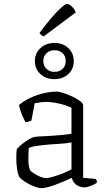

<svg xmlns="http://www.w3.org/2000/svg" viewBox="-20 -978 566 1002"><path d="M198 4Q182 4 157.5 -5.5Q133 -15 112 -28.5Q91 -42 83 -52Q75 -62 70 -90.5Q65 -119 65 -152Q65 -164 65.5 -175Q66 -186 67 -196Q67 -200 77 -210Q87 -220 102 -231.5Q117 -243 132.5 -252Q148 -261 159 -263Q170 -265 187 -266Q204 -267 226 -268Q240 -269 257 -270Q274 -271 291.5 -272.5Q309 -274 325 -276Q341 -278 353 -280V-416Q319 -431 284 -438.5Q249 -446 220 -446Q206 -446 191 -444Q176 -442 161 -439L144 -349Q140 -348 132 -344.5Q124 -341 113 -340Q105 -355 95 -378Q85 -401 79 -430Q99 -447 123.5 -460Q148 -473 174.5 -482Q201 -491 227 -495.5Q253 -500 275 -500Q289 -500 311.5 -492.5Q334 -485 358 -474Q382 -463 398 -450.5Q414 -438 414 -428V-50L480 -44Q482 -42 484 -36.5Q486 -31 486 -26Q481 -20 468 -14Q455 -8 442 -4Q429 0 420 0Q408 0 393.5 -5.5Q379 -11 368.5 -22.5Q358 -34 355 -50Q325 -36 294 -23.5Q263 -11 237.5 -3.5Q212 4 198 4ZM221 -49Q235 -49 260 -56.5Q285 -64 311 -74.5Q337 -85 353 -94V-235Q323 -229 298 -228Q273 -227 238 -224Q203 -221 172 -216.5Q141 -212 130 -205Q128 -177 128 -143.5Q128 -110 138 -88Q152 -75 176.5 -62Q201 -49 221 -49ZM264 -565Q220 -565 191 -591.5Q162 -618 162 -659Q162 -700 191 -727Q220 -754 264 -754Q308 -754 336.5 -727Q365 -700 365 -659Q365 -618 336.5 -591.5Q308 -565 264 -565ZM264 -603Q290 -603 306.5 -618.5Q323 -634 323 -659Q323 -685 306.5 -700.5Q290 -716 264 -716Q239 -716 222.5 -700Q206 -684 206 -659Q206 -635 222.5 -619Q239 -603 264 -603ZM208 -788Q200 -791 194 -796.5Q188 -802 186 -806Q220 -852 249.5 -886Q279 -920 300.5 -939Q322 -958 330 -958Q337 -958 346 -951.5Q355 -945 363.5 -935Q372 -925 375 -913Z"/></svg>

Font: Texturina 12pt Thin
Style: Regular
Weight: 250
Designer: Guillermo Torres Carreño
Foundry: Omnibus-Type
Version: Version 1.002